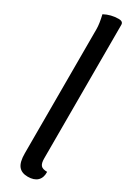

<svg xmlns="http://www.w3.org/2000/svg" viewBox="-194 -716 543 745"><g transform="rotate(30 78.0 -343.5)"><path d="M37 -620Q37 -643 28 -681Q58 -697 92 -697Q112 -697 112 -682V-83Q112 -62 119.5 -53Q127 -44 148 -44Q149 -18 134.5 -4Q120 10 92 10Q64 10 50.5 -7Q37 -24 37 -63Z"/></g></svg>

Font: el_Medula One
Style: Regular
Weight: 400
Designer: Luciano Vergara
Foundry: Luciano Vergara
Version: Version 1.002 August 17, 2020